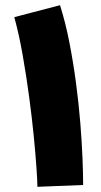

<svg xmlns="http://www.w3.org/2000/svg" viewBox="-20 -712 390 739"><path d="M300 0 124 7Q124 -12 120.5 -64Q117 -116 110 -187.5Q103 -259 92 -340.5Q81 -422 67 -501.5Q53 -581 35 -646L211 -692Q232 -626 247 -549Q262 -472 272.5 -393Q283 -314 289 -240Q295 -166 297.5 -104Q300 -42 300 0Z"/></svg>

Font: Noto Sans Thaana Black
Style: Regular
Weight: 900
Designer: David Williams
Foundry: Google Inc.
Version: Version 3.001; ttfautohint (v1.8.4.7-5d5b)